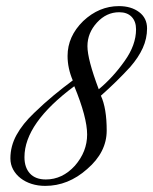

<svg xmlns="http://www.w3.org/2000/svg" viewBox="-20 -597 501 628"><path d="M406 -378Q384 -354 360 -330.5Q336 -307 310 -284Q329 -243 329 -170Q329 -99 265 -44Q203 11 128 11Q104 11 83.5 4.5Q63 -2 47.5 -14Q32 -26 23 -42.5Q14 -59 14 -79Q14 -119 34 -155.5Q54 -192 92 -228Q124 -259 155.5 -285Q187 -311 218 -334Q201 -374 201 -414Q201 -478 252 -528Q304 -577 369 -577Q409 -577 435 -557.5Q461 -538 461 -504Q461 -471 447 -440Q433 -409 406 -378ZM425 -501Q425 -527 410.5 -542Q396 -557 370 -557Q328 -557 297 -523Q266 -489 266 -446Q266 -403 303 -305Q350 -344 388 -398Q425 -450 425 -501ZM223 -315Q60 -194 60 -83Q60 -49 78 -29.5Q96 -10 130 -10Q184 -10 225 -55Q265 -101 265 -157Q265 -213 223 -315Z"/></svg>

Font: #9Slide05 Great Vibes
Style: Regular
Weight: 400
Designer: Robert E. Leuschke
Foundry: Robert E. Leuschke
Version: Version 1.001